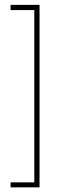

<svg xmlns="http://www.w3.org/2000/svg" viewBox="-20 -702 259 806"><path d="M146 -681.6H24.4V-659.7H124V63.5H24.4V84.5H146Z"/></svg>

Font: SaysetthaMai Thin
Style: Regular
Weight: 100
Designer: John M. Durdin
Foundry: Lao Script for Windows
Version: Version 1.101